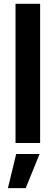

<svg xmlns="http://www.w3.org/2000/svg" viewBox="-20 -747 290 1003"><path d="M61.1 -727.3V0H189.6V-727.3ZM114.3 235.8 186.8 57.5H64.6L21.3 235.8Z"/></svg>

Font: Riot Sans 2.0
Style: Bold
Weight: 600
Designer: Rasmus Andersson
Foundry: rsms
Version: Version 3.006;hotconv 1.0.109;makeotfexe 2.5.65596